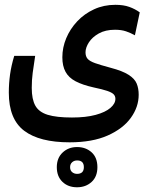

<svg xmlns="http://www.w3.org/2000/svg" viewBox="-20 -417 626 797"><path d="M269 173.8Q144 173.8 80.3 125.7Q16.6 77.6 16.6 -32.7Q16.6 -70.3 21.7 -107.7Q26.9 -145 39.1 -185.1H126Q119.6 -143.6 115.7 -114.5Q111.8 -85.4 111.8 -52.2Q111.8 -4.9 126.7 21.7Q141.6 48.3 178.2 59.6Q214.8 70.8 278.8 70.8Q336.9 70.8 377.2 59.8Q417.5 48.8 438.2 31Q459 13.2 459 -6.8Q459 -18.1 451.7 -25.6Q444.3 -33.2 424.8 -39.8Q405.3 -46.4 368.2 -54.2Q322.3 -64.5 293.7 -79.6Q265.1 -94.7 252 -118.9Q238.8 -143.1 238.8 -179.2Q238.8 -219.7 254.9 -258.3Q271 -296.9 300.5 -328.4Q330.1 -359.9 370.4 -378.4Q410.6 -397 459 -397Q492.7 -397 516.6 -388.4Q540.5 -379.9 560.1 -365.7L540 -270.5Q522.5 -280.3 503.2 -286.9Q483.9 -293.5 457.5 -293.5Q417.5 -293.5 390.1 -278.1Q362.8 -262.7 348.9 -241Q335 -219.2 335 -199.7Q335 -183.1 343.5 -173.1Q352.1 -163.1 374.5 -155Q397 -147 439 -135.7Q488.8 -122.6 513.9 -106.4Q539.1 -90.3 547.4 -70.1Q555.7 -49.8 555.7 -23.9Q555.7 26.9 523.2 72Q490.7 117.2 427 145.5Q363.3 173.8 269 173.8ZM299.8 360.4Q262.7 360.4 239.3 337.9Q215.8 315.4 215.8 276.9Q215.8 238.8 240 216.1Q264.2 193.4 299.8 193.4Q335.9 193.4 360.1 215.1Q384.3 236.8 384.3 276.9Q384.3 316.4 360.1 338.4Q335.9 360.4 299.8 360.4ZM299.8 304.7Q328.1 304.7 328.1 276.9Q328.1 249 300.3 249Q287.6 249 279.3 256.6Q271 264.2 271 276.9Q271 290.5 279.5 297.6Q288.1 304.7 299.8 304.7Z"/></svg>

Font: Cascadia Code
Style: Regular
Weight: 400
Designer: Aaron Bell
Foundry: Saja Typeworks
Version: Version 2404.023